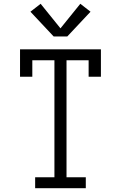

<svg xmlns="http://www.w3.org/2000/svg" viewBox="-20 -996 640 1016"><path d="M166 0V-58H268V-677H151V-590H86V-735H514V-590H449V-677H332V-58H434V0ZM264 -803 141 -934 195 -976 300 -846 405 -976 459 -934 336 -803Z"/></svg>

Font: Iosevka Curly Slab LtEx
Style: Regular
Weight: 300
Width: 7
Monospace: yes
Designer: Belleve Invis
Foundry: Belleve Invis
Version: Version 11.1.0; ttfautohint (v1.8.3)